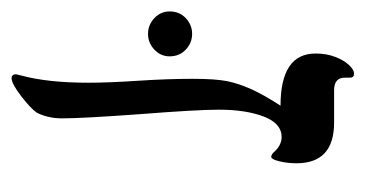

<svg xmlns="http://www.w3.org/2000/svg" viewBox="-186 -457 636 334"><g transform="rotate(90 132.0 -290.0)"><path d="M249 -487.8Q249 -472.2 245.6 -458Q242.2 -443.8 237.8 -443.8Q233.4 -443.8 227.1 -451.2Q216.3 -461.9 203.1 -461.9Q179.7 -461.9 167.7 -430.7Q155.8 -399.4 155.8 -353Q155.8 -314.9 163.6 -215.3Q170.9 -115.2 170.9 -80.1Q170.9 -55.7 161.1 -36.1Q153.3 -24.9 131.8 -8.5Q110.4 7.8 101.1 7.8Q94.2 7.8 94.2 0L96.7 -10.3Q108.9 -55.7 108.9 -126Q108.9 -160.6 105.5 -211.9Q102.1 -263.2 102.1 -307.1Q102.1 -346.7 106.2 -367.2Q110.4 -387.7 120.6 -410.2Q130.9 -432.6 148.9 -460Q58.1 -460 58.1 -521Q58.1 -540 64 -555.2Q69.8 -570.3 78.1 -579.1Q86.4 -587.9 92.8 -587.9Q100.1 -587.9 100.1 -581.1V-571.8Q100.1 -553.2 122.1 -553.2H178.2Q249 -553.2 249 -487.8ZM-15.1 -267.1Q-15.1 -284.2 -3.4 -295.2Q8.3 -306.2 23.9 -306.2Q39.6 -306.2 51.3 -295.2Q63 -284.2 63 -267.1Q63 -251.5 51.3 -240.5Q39.6 -229.5 23.9 -229.5Q8.3 -229.5 -3.4 -240.5Q-15.1 -251.5 -15.1 -267.1Z"/></g></svg>

Font: Liberation Serif
Style: Regular
Weight: 400
Designer: Steve Matteson
Foundry: Ascender Corporation
Version: Version 2.1.5